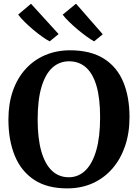

<svg xmlns="http://www.w3.org/2000/svg" viewBox="-20 -1030 762 1061"><path d="M355.9 11Q242.4 12.1 169.4 -35.9Q96.3 -84 61.4 -170.1Q26.5 -256.2 26.5 -369.3Q26.5 -457 51.1 -527.7Q75.7 -598.3 121.3 -648.4Q166.8 -698.6 229.5 -725.3Q292.2 -752.1 368.2 -752.1Q481.1 -751.7 553.6 -706.2Q626.1 -660.7 660.9 -577.8Q695.7 -494.8 695.7 -382.3Q695.7 -294.8 671.1 -222.9Q646.6 -150.9 601.4 -98.8Q556.2 -46.7 493.9 -18.2Q431.5 10.2 355.9 11ZM361.7 -691.3Q308.6 -691.3 269.7 -656.3Q230.8 -621.2 209.4 -549.8Q188.1 -478.4 188.1 -369.6Q188.1 -264 208.6 -193.1Q229 -122.2 267.4 -86.3Q305.8 -50.5 359.8 -50.5Q412.9 -50.5 451.7 -87.8Q490.6 -125.2 511.9 -199Q533.2 -272.8 533.2 -381.6Q533.2 -487.8 513 -556.2Q492.8 -624.6 454.4 -658Q416 -691.3 361.7 -691.3ZM400.1 -1009.6 547.8 -840.6 500.3 -801.6H499.6Q481.9 -811.4 458.1 -828.6Q434.4 -845.8 409.3 -866.7Q384.3 -887.7 362.3 -909.1Q340.2 -930.4 326.3 -949ZM151.3 -1009.2 303.9 -841.7 254.7 -801.6H254.1Q236 -811.1 211.9 -828.2Q187.8 -845.4 162.7 -866.5Q137.7 -887.7 115.8 -909.2Q94 -930.8 80.4 -949.4Z"/></svg>

Font: Merriweather 7pt Light
Style: Regular
Weight: 300
Designer: Eben Sorkin
Foundry: Eben Sorkin
Version: Version 2.200;gftools[0.9.31]